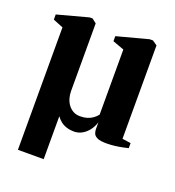

<svg xmlns="http://www.w3.org/2000/svg" viewBox="-129 -626 830 910"><g transform="rotate(20 286.0 -171.0)"><path d="M63 181.5V-436L12 -456.5V-482.5L168 -524.5H183L204.5 -507.5V-166Q204.5 -148 209.5 -130.5Q214.5 -113 224.8 -99Q235 -85 250 -76.8Q265 -68.5 285 -68.5Q304 -68.5 319.5 -73Q335 -77.5 347.8 -86.5Q360.5 -95.5 370 -107.5V-436L312.5 -457V-482.5L471 -524.5H487.5L511 -508V-37L554 -31V-5.5Q546.5 -3.5 529 0.2Q511.5 4 489.5 6.8Q467.5 9.5 446.5 9.5Q415 9.5 400.2 2.5Q385.5 -4.5 381.2 -15.2Q377 -26 377 -36.5V-71.5Q369.5 -47.5 355.2 -29.2Q341 -11 322.5 -0.8Q304 9.5 282 9.5Q262.5 9.5 245.8 4.2Q229 -1 216 -11Q203 -21 193 -35V181.5Z"/></g></svg>

Font: Merriweather 120pt
Style: Bold
Weight: 700
Designer: Eben Sorkin
Foundry: Eben Sorkin
Version: Version 2.100